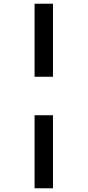

<svg xmlns="http://www.w3.org/2000/svg" viewBox="-20 -779 471 1033"><path d="M166 -759H265V-366H166ZM166 -159H265V234H166Z"/></svg>

Font: Avrile Sans Condensed SemiBold
Style: Regular
Weight: 600
Width: 3
Designer: Monotype Design Team
Foundry: Monotype Imaging Inc.
Version: Version 2.001;September 10, 2019;FontCreator 11.5.0.2425 64-